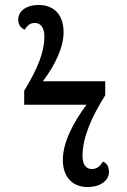

<svg xmlns="http://www.w3.org/2000/svg" viewBox="-20 -740 510 770"><path d="M330 10C390 10 417 -21 417 -50C417 -65 413 -84 393 -92C383 -76 370 -62 349 -62C323 -62 311 -83 311 -114C311 -187 345 -267 402 -358V-414H152C201 -479 235 -550 235 -611C235 -679 198 -720 135 -720C78 -720 53 -689 53 -663C53 -645 60 -629 79 -621C89 -636 99 -648 120 -648C145 -648 158 -626 158 -594C158 -533 133 -468 77 -376V-320H327C274 -249 232 -169 232 -99C232 -30 271 10 330 10Z"/></svg>

Font: Noto Serif SemiCondensed Medium
Style: Regular
Weight: 500
Width: 4
Designer: Monotype Design Team
Foundry: Monotype Imaging Inc.
Version: Version 2.014